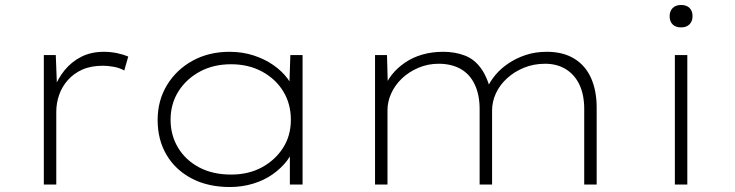

<svg xmlns="http://www.w3.org/2000/svg" viewBox="-20 -741 2950 771"><path d="M156 0V-520H204L209 -389L196 -381Q211 -424 239 -458.5Q267 -493 306.5 -513Q346 -533 397 -533Q425 -533 450.5 -527.5Q476 -522 495 -514L479 -458Q459 -469 435.5 -473Q412 -477 394 -477Q345 -477 310.5 -461.5Q276 -446 252.5 -419.5Q229 -393 217.5 -360Q206 -327 206 -292V0Z M903 10Q815 10 749.5 -24.5Q684 -59 648.5 -119.5Q613 -180 613 -259Q613 -338 651 -400Q689 -462 754 -497.5Q819 -533 902 -533Q953 -533 998 -518.5Q1043 -504 1078 -479.5Q1113 -455 1135.5 -424.5Q1158 -394 1164 -363L1141 -373L1146 -520H1195V0H1144V-141L1162 -163Q1157 -128 1133.5 -97Q1110 -66 1075.5 -41.5Q1041 -17 996.5 -3.5Q952 10 903 10ZM908 -40Q978 -40 1031.5 -69Q1085 -98 1116.5 -147Q1148 -196 1148 -260Q1148 -324 1117.5 -374Q1087 -424 1032.5 -453.5Q978 -483 908 -483Q837 -483 782.5 -453.5Q728 -424 696.5 -374Q665 -324 665 -260Q665 -198 695 -148Q725 -98 779.5 -69Q834 -40 908 -40Z M1486 0V-520H1534L1538 -376L1522 -382Q1532 -414 1554 -441.5Q1576 -469 1607 -490Q1638 -511 1676.5 -522Q1715 -533 1760 -533Q1807 -533 1846.5 -518Q1886 -503 1913 -464.5Q1940 -426 1955 -359L1934 -376L1937 -389Q1948 -414 1969 -439.5Q1990 -465 2021 -486Q2052 -507 2090.5 -520Q2129 -533 2176 -533Q2241 -533 2286 -505.5Q2331 -478 2353.5 -427.5Q2376 -377 2376 -309V0H2326V-303Q2326 -360 2307 -400.5Q2288 -441 2252.5 -463Q2217 -485 2169 -485Q2123 -485 2084 -469Q2045 -453 2016 -426.5Q1987 -400 1971.5 -366.5Q1956 -333 1956 -297V0H1906V-303Q1906 -360 1886.5 -401.5Q1867 -443 1830 -464Q1793 -485 1741 -485Q1698 -485 1659.5 -468.5Q1621 -452 1593.5 -425.5Q1566 -399 1551 -366Q1536 -333 1536 -299V0Z M2690 0V-520H2740V0ZM2715 -631Q2693 -631 2681 -643Q2669 -655 2669 -676Q2669 -696 2681 -708.5Q2693 -721 2715 -721Q2737 -721 2749 -709Q2761 -697 2761 -676Q2761 -656 2749 -643.5Q2737 -631 2715 -631Z"/></svg>

Font: Lexend Giga ExtraLight
Style: Regular
Weight: 250
Version: Version 1.007